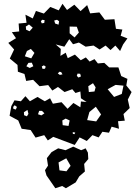

<svg xmlns="http://www.w3.org/2000/svg" viewBox="-20 -743 737 1020"><path d="M263 -16 234 3 215 -25 169 -12 143 -52 95 -59 77 -103 31 -128 40 -179 57 -210 91 -205 115 -232 139 -205 179 -228 218 -205 246 -221 261 -192 307 -200 339 -165 370 -196 407 -173 410 -204 440 -201 410 -221 407 -257 381 -249 364 -269 323 -254 288 -281 258 -262 236 -291 190 -285 156 -319 119 -313 110 -350 75 -362 73 -398 32 -432 55 -480 24 -515 65 -540 43 -572 82 -576 79 -618 121 -622 115 -665 154 -645 171 -685 213 -671 247 -706 292 -688 312 -723 336 -690 375 -718 408 -684 443 -716 459 -672 508 -677 537 -638 588 -641 596 -590 630 -586 621 -553 657 -539 634 -507 618 -472 593 -501 567 -477 541 -501 509 -480 477 -501 435 -495 399 -517 368 -508 348 -535 322 -495 276 -507 303 -483 301 -446 329 -463 340 -434 378 -453 409 -423 436 -438 456 -416 482 -429 500 -406 534 -409 560 -385H609L624 -339L657 -324L651 -289L679 -254L659 -214L669 -169L636 -137L643 -102L607 -99L612 -59L573 -70L559 -38L524 -43L504 -13L471 -25L441 6L403 -13L377 27ZM294 -630 283 -638 268 -634 273 -618 291 -612ZM217 -636 204 -638 197 -630 202 -619 215 -621ZM154 -596 134 -613 117 -602 119 -585 137 -577ZM388 -601 350 -602V-566L376 -544L399 -570ZM144 -483 123 -472 112 -444 146 -433 163 -462ZM149 -410 131 -409 120 -391 138 -382 157 -391ZM213 -396 202 -390 206 -377 219 -378 223 -389ZM305 -360 296 -362 287 -353 298 -345 312 -348ZM406 -351 392 -352 388 -340 397 -331 410 -337ZM488 -279 474 -301 449 -285 452 -254 482 -257ZM636 -288 594 -292 552 -269 586 -228 627 -244ZM70 -175 58 -184 50 -175 51 -165 64 -161ZM517 -135 489 -176 455 -148 443 -105 491 -98ZM126 -159 107 -147 108 -131 123 -125 131 -138ZM203 -154H188L182 -136L200 -130L216 -141ZM329 -113 311 -103 313 -78 344 -74 350 -103ZM380 -38 371 -41 365 -38 368 -32 375 -30ZM227 189 219 161 235 137 229 97 254 65 289 45 328 55 369 36 411 55 435 45 447 68 449 102 427 128 431 168 401 194 382 226 350 245 330 257 310 245 274 257ZM332 98 291 120 296 162 333 167 355 138Z"/></svg>

Font: Rubik Gemstones
Style: Regular
Weight: 400
Designer: Hubert and Fischer, NaN
Foundry: Hubert and Fischer, NaN
Version: Version 2.200